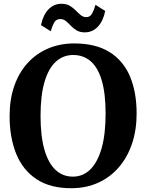

<svg xmlns="http://www.w3.org/2000/svg" viewBox="-20 -981 771 1012"><path d="M360.2 11Q246.5 12.1 173.5 -35.9Q100.4 -84 65.5 -170.1Q30.6 -256.2 30.6 -369.3Q30.6 -457.1 55.2 -527.7Q79.8 -598.3 125.3 -648.5Q170.9 -698.6 233.6 -725.4Q296.3 -752.1 372.4 -752.1Q485.5 -751.7 558 -706.2Q630.5 -660.7 665.3 -577.8Q700.1 -494.9 700.1 -382.4Q700.1 -294.9 675.6 -222.9Q651.1 -150.9 605.9 -98.8Q560.7 -46.7 498.3 -18.2Q435.9 10.2 360.2 11ZM364.1 -50Q416.9 -50 455.6 -87.5Q494.2 -125 515.4 -199Q536.6 -272.9 536.6 -381.7Q536.6 -488 516.5 -556.3Q496.4 -624.7 458.2 -657.9Q420 -691.1 366 -691.1Q313.1 -691.1 274.5 -656.1Q235.9 -621.1 214.8 -549.7Q193.7 -478.4 193.7 -369.7Q193.7 -263.9 214 -192.9Q234.2 -121.9 272.3 -85.9Q310.4 -50 364.1 -50ZM427.2 -810.4Q400.9 -810.4 383.5 -821.1Q366.1 -831.7 353.2 -845.5Q340.3 -859.2 327.4 -869.9Q314.6 -880.6 297.4 -880.6Q275.6 -880.6 265.1 -861.5Q254.7 -842.4 247.3 -816.3L196.1 -848.7Q206.8 -901.8 235.4 -931.5Q263.9 -961.1 303.8 -961.1Q330.3 -961.1 347.8 -950.6Q365.3 -940.1 378.8 -926.3Q392.3 -912.5 405.1 -901.8Q417.9 -891.1 434 -890.7Q455.1 -890.4 465.6 -909.9Q476.2 -929.5 483.4 -955.6L534.6 -923.2Q523.9 -869.9 495.5 -840.1Q467.1 -810.4 427.2 -810.4Z"/></svg>

Font: Merriweather Light
Style: Regular
Weight: 300
Designer: Eben Sorkin
Foundry: Eben Sorkin
Version: Version 2.100